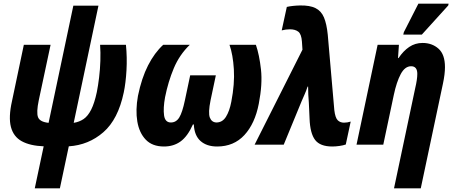

<svg xmlns="http://www.w3.org/2000/svg" viewBox="-20 -795 2494 1055"><path d="M171 240 220 9Q145 6 99.5 -19Q54 -44 40 -97.5Q26 -151 46 -240L111 -549H258L193 -244Q179 -177 189 -151Q199 -125 247 -120L383 -764H521L385 -120Q416 -125 439.5 -141Q463 -157 481 -192.5Q499 -228 512 -289Q519 -324 524.5 -369Q530 -414 531.5 -461Q533 -508 530 -549H672Q679 -479 675 -409Q671 -339 660 -287Q629 -139 548 -68.5Q467 2 358 9L309 240Z M881 10Q817 10 781 -27.5Q745 -65 734.5 -127.5Q724 -190 738 -268Q758 -366 793.5 -435.5Q829 -505 877 -549H1023Q966 -494 935 -420Q904 -346 887 -261Q876 -200 881.5 -161Q887 -122 919 -122Q948 -122 965 -149.5Q982 -177 996 -244L1025 -381H1166L1137 -244Q1123 -175 1133 -149Q1143 -123 1169 -122Q1202 -122 1221.5 -153Q1241 -184 1251 -236Q1270 -334 1265 -414.5Q1260 -495 1241 -549H1386Q1405 -494 1414 -413.5Q1423 -333 1402 -225Q1381 -116 1323 -53Q1265 10 1173 10Q1116 10 1082 -20Q1048 -50 1045 -111H1040Q1011 -46 972.5 -18Q934 10 881 10Z M1806 10Q1739 10 1711.5 -26Q1684 -62 1681 -143L1677 -231Q1675 -253 1674 -275Q1673 -297 1673 -319H1670Q1663 -297 1654 -277Q1645 -257 1637 -238L1539 0H1379L1642 -522L1639 -567Q1636 -608 1619 -621Q1602 -634 1573 -634Q1551 -634 1528 -628L1556 -757Q1587 -764 1629 -765Q1682 -766 1713.5 -750.5Q1745 -735 1760 -699.5Q1775 -664 1781 -604L1817 -190Q1822 -148 1835.5 -134.5Q1849 -121 1870 -121Q1889 -121 1907 -127L1880 -1Q1866 4 1845 7Q1824 10 1806 10Z M2262 -313Q2267 -334 2270 -354Q2273 -374 2273 -389Q2273 -431 2239 -431Q2205 -431 2182 -388Q2159 -345 2144 -274L2086 0H1939L2055 -549H2172L2167 -476H2170Q2196 -515 2228.5 -537Q2261 -559 2302 -559Q2354 -559 2389.5 -527.5Q2425 -496 2425 -426Q2425 -388 2414 -336L2292 240H2145ZM2196 -605 2199 -618 2279 -775H2445L2443 -765L2298 -605Z"/></svg>

Font: Noto Sans Condensed ExtraBold
Style: Italic
Weight: 800
Width: 3
Italic angle: -12°
Designer: Monotype Design Team
Foundry: Monotype Imaging Inc.
Version: Version 2.013; ttfautohint (v1.8.4.7-5d5b)